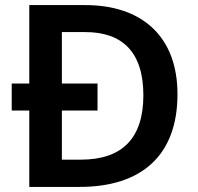

<svg xmlns="http://www.w3.org/2000/svg" viewBox="-20 -734 776 754"><path d="M315 -714H95V-406H26V-300H95V0H293C535 0 677 -123 677 -364C677 -593 535 -714 315 -714ZM315 -608C460 -608 543 -530 543 -360C543 -192 461 -107 297 -107H223V-300H363V-406H223V-608Z"/></svg>

Font: Noto Sans Arabic SemBd
Style: Regular
Weight: 600
Designer: Monotype Design Team, Nadine Chahine, Nizar Qandah and Khaled Hosny
Foundry: Monotype Imaging Inc.
Version: Version 2.012